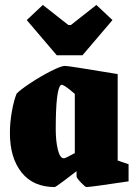

<svg xmlns="http://www.w3.org/2000/svg" viewBox="-20 -742 547 775"><path d="M20 -205Q20 -248 28 -292.5Q36 -337 47 -364Q61 -379 102.5 -406.5Q144 -434 185.5 -455Q227 -476 242 -476Q257 -476 455 -443V-94L499 -79V-10Q346 13 329 13Q324 13 306.5 -5.5Q289 -24 289 -30V-51Q266 -33 235 -10Q204 13 201 13Q114 13 67 -46Q20 -105 20 -205ZM282 -124V-363Q234 -405 226 -399Q205 -384 205 -220Q205 -173 213.5 -138Q222 -103 238 -103Q244 -103 282 -124ZM88 -661 153 -722 256 -641H266L369 -722L434 -661L313 -519H209Z"/></svg>

Font: Grenze Black
Style: Regular
Weight: 900
Designer: Renata Polastri
Foundry: Omnibus-Type
Version: Version 1.002; ttfautohint (v1.8)